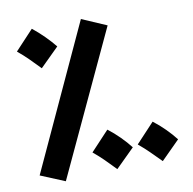

<svg xmlns="http://www.w3.org/2000/svg" viewBox="-81 -783 901 898"><g transform="rotate(-10 369.0 -333.5)"><path d="M160 34 479 -650 361 -701 44 -14ZM141 -506 230 -594Q210 -619 183 -646Q156 -673 127 -696L40 -603Q70 -578 91 -557Q112 -536 141 -506ZM407 20 496 -68Q476 -94 449 -121Q422 -148 393 -170L306 -77Q336 -52 357 -31Q378 -10 407 20ZM623 20 711 -68Q691 -94 664 -121Q637 -148 608 -170L521 -77Q551 -52 572 -31Q593 -10 623 20Z"/></g></svg>

Font: Noto Sans Arabic Condensed Extra
Style: Regular
Weight: 800
Width: 3
Designer: Nadine Chahine - Monotype Design Team
Foundry: Monotype Imaging Inc.
Version: Version 1.902